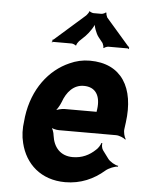

<svg xmlns="http://www.w3.org/2000/svg" viewBox="-54 -801 629 854"><g transform="rotate(5 260.5 -374.0)"><path d="M332 -538C300 -538 270 -531 242 -518C153 -479 83 -390 66 -265L64 -246C59 -211 60 -178 68 -147C90 -55 161 10 269 10C338 10 396 -16 443 -57C457 -69 485 -80 497 -79L498 -83C485 -84 460 -98 451 -111L425 -146C419 -154 417 -169 419 -177L415 -178C413 -170 403 -153 394 -146C367 -120 334 -104 293 -104C238 -104 207 -140 200 -192C199 -206 191 -226 184 -233L182 -229C189 -223 208 -218 222 -218H477C491 -218 512 -209 519 -202L521 -204C515 -212 509 -234 511 -248L515 -278C536 -434 474 -538 332 -538ZM383 -326 382 -320C382 -317 380 -311 382 -310L385 -312C384 -314 378 -314 375 -314H239C225 -314 201 -308 192 -301L194 -297C203 -305 217 -328 223 -344C239 -389 269 -424 315 -424C367 -424 391 -387 383 -326ZM497 -615 392 -736C390 -740 385 -753 387 -756L384 -758C381 -754 369 -750 365 -750H329C325 -750 314 -754 312 -757L310 -756C311 -753 301 -740 298 -737L163 -618C162 -617 160 -617 159 -617L157 -614C157 -613 159 -612 159 -611C159 -609 156 -607 155 -606L157 -604C158 -605 160 -607 162 -607H245C249 -607 260 -603 262 -600L266 -601C264 -604 273 -617 276 -620L303 -646C318 -661 341 -694 343 -710H339C337 -694 350 -660 361 -646L381 -621C383 -617 388 -604 386 -601L389 -599C391 -603 404 -607 408 -607H495C496 -607 497 -605 498 -604L501 -607C500 -608 499 -609 499 -610C499 -611 500 -611 501 -612L499 -615Z"/></g></svg>

Font: Asimov
Style: EdgeNarIt
Weight: 500
Designer: Google
Version: Version 2.000980: 2014